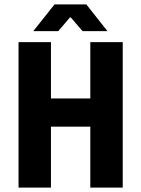

<svg xmlns="http://www.w3.org/2000/svg" viewBox="-20 -850 640 870"><path d="M130.9 -709 227.1 -830.1H371.1L466.8 -709H354L300.8 -771H296.9L244.1 -709ZM64 0V-659.2H210.9V-403.8H389.2V-659.2H536.1V0H389.2V-275.9H210.9V0Z"/></svg>

Font: Office Code Pro Bold
Style: Regular
Weight: 700
Designer: Nathan Rutzky & Paul D. Hunt
Foundry: Adobe Systems Incorporated
Version: Version 1.004;PS 001.004;hotconv 1.0.70;makeotf.lib2.5.58329